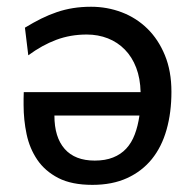

<svg xmlns="http://www.w3.org/2000/svg" viewBox="-20 -526 566 560"><path d="M52.7 -445.3Q77.6 -460.4 100.3 -471.7Q123 -482.9 146 -490.7Q168.9 -498.5 193.4 -502.4Q217.8 -506.3 245.6 -506.3Q292.5 -506.3 335 -490.2Q377.4 -474.1 409.7 -442.6Q441.9 -411.1 460.9 -365Q480 -318.8 480 -258.3Q480 -197.8 465.8 -147.7Q451.7 -97.7 422.9 -62Q394 -26.4 350.8 -6.6Q307.6 13.2 249.5 13.2Q189 13.2 150.1 -6.8Q111.3 -26.9 88.9 -59.8Q66.4 -92.8 57.6 -134.5Q48.8 -176.3 48.8 -219.7V-238.3Q48.8 -250.5 49.3 -257.3H390.1Q389.2 -297.4 377.2 -328.6Q365.2 -359.9 344.2 -381.3Q323.2 -402.8 294.7 -414.1Q266.1 -425.3 232.9 -425.3Q185.5 -425.3 144.3 -409.9Q103 -394.5 62.5 -364.7ZM256.3 -57.6Q287.1 -57.6 309.8 -66.7Q332.5 -75.7 348.1 -92.5Q363.8 -109.4 373 -133.8Q382.3 -158.2 386.7 -189H138.7Q138.7 -125.5 168.7 -91.6Q198.7 -57.6 256.3 -57.6Z"/></svg>

Font: Andika FrenchTight
Style: Regular
Weight: 400
Designer: Victor Gaultney, Annie Olsen, Julie Remington, Don Collingsworth, Eric Hays, Becca Hirsbrunner
Foundry: SIL International
Version: Version 5.000 ; Dig1 Dig4Opn Dig7 LnSpcTght